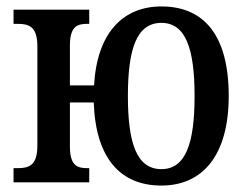

<svg xmlns="http://www.w3.org/2000/svg" viewBox="-20 -566 766 596"><path d="M481 10C610 10 690 -85 690 -268C690 -458 612 -546 481 -546C361 -546 281 -463 272 -301H197V-425C197 -485 221 -492 251 -492H257V-536H22V-492H35C69 -492 96 -484 96 -423V-113C96 -52 69 -44 35 -44H22V0H257V-44H251C221 -44 197 -51 197 -111V-248H271C277 -73 355 10 481 10ZM481 -41C405 -41 377 -120 377 -268C377 -416 405 -495 481 -495C556 -495 584 -416 584 -268C584 -120 556 -41 481 -41Z"/></svg>

Font: Noto Serif Condensed Medium
Style: Regular
Weight: 500
Width: 3
Designer: Monotype Design Team
Foundry: Monotype Imaging Inc.
Version: Version 2.015